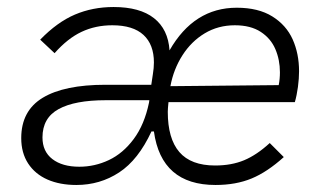

<svg xmlns="http://www.w3.org/2000/svg" viewBox="-20 -520 922 547"><path d="M40.5 -126.5Q40.5 -204.5 101.8 -241.5Q163 -278.5 280.5 -278.5H411L415.5 -308.5Q418.5 -326.5 418.5 -342Q418.5 -393 388.8 -420.5Q359 -448 300 -448Q252 -448 212.2 -429.2Q172.5 -410.5 135.5 -368.5L94.5 -407Q143 -457 193.5 -478.5Q244 -500 303.5 -500Q378.5 -500 418.8 -468.2Q459 -436.5 463 -376.5Q532.5 -498 654.5 -498Q716 -498 755.8 -473.2Q795.5 -448.5 813.8 -407.8Q832 -367 832 -317Q832 -296.5 828.8 -272.2Q825.5 -248 820 -229H460Q458 -209.5 458 -201.5Q458 -125 491 -86.8Q524 -48.5 593 -48.5Q639.5 -48.5 675.5 -63.5Q711.5 -78.5 748.5 -112.5L788.5 -72.5Q741.5 -30 696.8 -11.5Q652 7 594 7Q439.5 7 418.5 -145.5H411.5Q374 -64.5 319.5 -28.8Q265 7 197.5 7Q150.5 7 115.2 -8.5Q80 -24 60.2 -54.2Q40.5 -84.5 40.5 -126.5ZM206 -45Q250 -45 290.2 -64Q330.5 -83 361 -124Q391.5 -165 404.5 -227.5L405.5 -234.5H281.5Q193 -234.5 147 -209.2Q101 -184 101 -128.5Q101 -88.5 129.2 -66.8Q157.5 -45 206 -45ZM774 -277.5Q777.5 -294.5 777.5 -314Q777.5 -349.5 764.5 -380Q751.5 -410.5 722.8 -429.2Q694 -448 649 -448Q601.5 -448 563.2 -425Q525 -402 499.8 -362.5Q474.5 -323 465.5 -274.5Z"/></svg>

Font: HK Grotesk Light
Style: Italic
Weight: 300
Italic angle: -16°
Designer: Alfredo Marco Pradil
Foundry: Hanken Design Co.
Version: Version 3.001